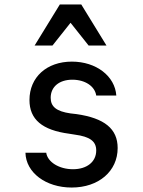

<svg xmlns="http://www.w3.org/2000/svg" viewBox="-20 -826 640 860"><path d="M94 -142C96 -53 185 14 301 14C422 14 507 -59 507 -163C507 -249 448 -297 322 -315L296 -318C233 -327 207 -348 207 -388C207 -437 245 -469 304 -469C361 -469 405 -440 411 -398H501C495 -485 411 -550 302 -550C189 -550 112 -480 112 -378C112 -291 169 -243 290 -227L315 -223C383 -214 411 -193 411 -152C411 -101 369 -68 307 -68C245 -68 193 -100 187 -142ZM135 -622H215L296 -724L377 -622H457L344 -806H248Z"/></svg>

Font: CommitMono
Style: 500Regular
Weight: 500
Monospace: yes
Designer: Eigil Nikolajsen
Foundry: Eigil Nikolajsen
Version: Version 1.143